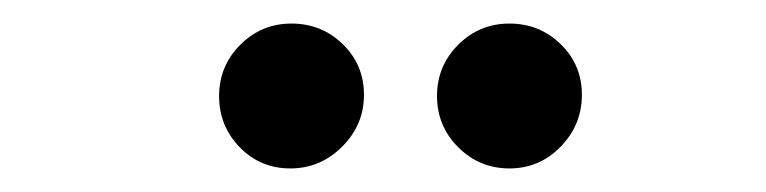

<svg xmlns="http://www.w3.org/2000/svg" viewBox="-20 -744 650 163"><path d="M226.5 -601Q201 -601 183.5 -619Q166 -637 166 -662.5Q166 -688 184 -706Q202 -724 227.5 -724Q253 -724 271 -706.5Q289 -689 289 -663.5Q289 -638 270.5 -619.5Q252 -601 226.5 -601ZM412.5 -601Q387 -601 369 -619Q351 -637 351 -662.5Q351 -688 369 -706Q387 -724 412.5 -724Q438 -724 456 -706.5Q474 -689 474 -663.5Q474 -638 456 -619.5Q438 -601 412.5 -601Z"/></svg>

Font: Montserrat Subrayada
Style: Regular
Weight: 400
Designer: Julieta Ulanovsky
Foundry: Julieta Ulanovsky
Version: Version 2.001